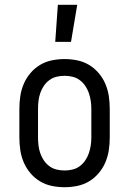

<svg xmlns="http://www.w3.org/2000/svg" viewBox="-20 -775 540 803"><path d="M250 8Q223 8 196.5 2.5Q170 -3 147.5 -16.5Q125 -30 107.5 -50.5Q90 -71 79.5 -95.5Q69 -120 65 -146.5Q61 -173 61 -200V-320Q61 -347 65 -373.5Q69 -400 79.5 -424.5Q90 -449 107.5 -469.5Q125 -490 147.5 -503.5Q170 -517 196.5 -522.5Q223 -528 250 -528Q277 -528 303.5 -522.5Q330 -517 352.5 -503.5Q375 -490 392.5 -469.5Q410 -449 420.5 -424.5Q431 -400 435 -373.5Q439 -347 439 -320V-200Q439 -173 435 -146.5Q431 -120 420.5 -95.5Q410 -71 392.5 -50.5Q375 -30 352.5 -16.5Q330 -3 303.5 2.5Q277 8 250 8ZM250 -62Q267 -62 283.5 -66Q300 -70 313.5 -80Q327 -90 336.5 -104Q346 -118 351.5 -134Q357 -150 359.5 -166.5Q362 -183 362 -200V-320Q362 -337 359.5 -353.5Q357 -370 351.5 -386Q346 -402 336.5 -416Q327 -430 313.5 -440Q300 -450 283.5 -454Q267 -458 250 -458Q233 -458 216.5 -454Q200 -450 186.5 -440Q173 -430 163.5 -416Q154 -402 148.5 -386Q143 -370 141 -353.5Q139 -337 139 -320V-200Q139 -183 141 -166.5Q143 -150 148.5 -134Q154 -118 163.5 -104Q173 -90 186.5 -80Q200 -70 216.5 -66Q233 -62 250 -62ZM211 -600 222 -755H303L277 -600Z"/></svg>

Font: Iosevka Curly Slab
Style: Regular
Weight: 400
Monospace: yes
Designer: Belleve Invis
Foundry: Belleve Invis
Version: Version 22.1.2; ttfautohint (v1.8.4)